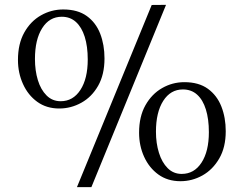

<svg xmlns="http://www.w3.org/2000/svg" viewBox="-20 -771 1004 791"><path d="M297 0 605 -750.5 664 -751 356.5 0ZM224 -324Q171.5 -324 133.5 -351.5Q95.5 -379 74.8 -424.8Q54 -470.5 54 -524Q54 -590.5 80 -637Q106 -683.5 148.8 -707.8Q191.5 -732 240.5 -732Q300 -732 337.5 -705Q375 -678 392.8 -632.2Q410.5 -586.5 410.5 -530Q410.5 -463.5 384.2 -417.5Q358 -371.5 315.2 -347.8Q272.5 -324 224 -324ZM230 -354Q281 -354 311.2 -400.5Q341.5 -447 341.5 -526Q341.5 -580 329 -619.5Q316.5 -659 292.8 -680.5Q269 -702 234.5 -702Q183.5 -702 153.8 -655Q124 -608 124 -528Q124 -480 136 -440.8Q148 -401.5 171.8 -377.8Q195.5 -354 230 -354ZM723.5 -24.5Q670.5 -24.5 632.5 -52Q594.5 -79.5 573.8 -125Q553 -170.5 553 -224.5Q553 -291 579.2 -337.5Q605.5 -384 648 -408.2Q690.5 -432.5 739.5 -432.5Q799 -432.5 836.5 -405.2Q874 -378 892 -332.2Q910 -286.5 910 -230.5Q910 -164 883.2 -118Q856.5 -72 814 -48.2Q771.5 -24.5 723.5 -24.5ZM728.5 -54.5Q780 -54.5 810.2 -101Q840.5 -147.5 840.5 -226.5Q840.5 -280.5 828.2 -320Q816 -359.5 792.2 -381Q768.5 -402.5 733.5 -402.5Q682.5 -402.5 652.5 -355.5Q622.5 -308.5 622.5 -228.5Q622.5 -181 634.8 -141.5Q647 -102 670.8 -78.2Q694.5 -54.5 728.5 -54.5Z"/></svg>

Font: Merriweather 96pt Light
Style: Regular
Weight: 300
Version: Version 2.100